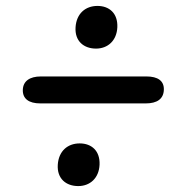

<svg xmlns="http://www.w3.org/2000/svg" viewBox="-20 -587 636 648"><path d="M57 -284C56 -254 77 -238 116 -238H472C510 -238 532 -253 533 -284C534 -314 513 -329 474 -329H118C80 -329 58 -313 57 -284ZM175 -31C172 16 203 41 244 41C284 41 314 14 316 -31C318 -78 289 -103 249 -103C208 -103 178 -77 175 -31ZM235 -495C232 -448 263 -423 304 -423C344 -423 374 -450 376 -495C378 -542 349 -567 309 -567C268 -567 238 -541 235 -495Z"/></svg>

Font: 寒蝉团圆体 Round
Style: Regular
Weight: 500
Designer: 寒蝉字型
Version: Version 2.700;Glyphs 3.1.1 (3135)